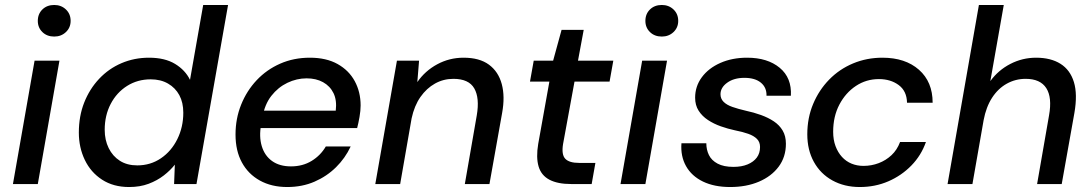

<svg xmlns="http://www.w3.org/2000/svg" viewBox="-20 -740 4391 772"><path d="M32 0 119 -496H219L132 0ZM198 -593Q169 -593 150.5 -611Q132 -629 132 -656Q132 -684 150.5 -702Q169 -720 198 -720Q226 -720 245 -702Q264 -684 264 -656Q264 -629 245 -611Q226 -593 198 -593Z M499 12Q436 12 390.5 -17.5Q345 -47 321 -97Q297 -147 297 -207Q297 -273 318.5 -327.5Q340 -382 378.5 -423Q417 -464 468.5 -486Q520 -508 579 -508Q643 -508 684 -483Q725 -458 744 -419L797 -720H897L770 0H680L683 -78Q665 -55 638.5 -34.5Q612 -14 577.5 -1Q543 12 499 12ZM532 -75Q585 -75 627 -103.5Q669 -132 693 -180.5Q717 -229 717 -287Q717 -328 701 -357.5Q685 -387 655.5 -404Q626 -421 586 -421Q533 -421 491 -394.5Q449 -368 425 -322Q401 -276 401 -218Q401 -177 417 -144.5Q433 -112 462 -93.5Q491 -75 532 -75Z M1135 12Q1072 12 1025 -14Q978 -40 952.5 -87Q927 -134 927 -199Q927 -263 949.5 -319Q972 -375 1012 -417.5Q1052 -460 1106.5 -484Q1161 -508 1226 -508Q1292 -508 1337.5 -482.5Q1383 -457 1406.5 -413.5Q1430 -370 1430 -316Q1430 -295 1425.5 -269.5Q1421 -244 1416 -225H1003L1015 -295H1330Q1335 -337 1321 -365.5Q1307 -394 1279 -409.5Q1251 -425 1213 -425Q1173 -425 1135.5 -407Q1098 -389 1071 -354.5Q1044 -320 1035 -267L1030 -239Q1021 -191 1032.5 -152.5Q1044 -114 1074 -92.5Q1104 -71 1150 -71Q1197 -71 1233 -93Q1269 -115 1290 -151H1390Q1368 -104 1331 -67.5Q1294 -31 1244.5 -9.5Q1195 12 1135 12Z M1489 0 1576 -496H1665L1658 -410Q1689 -455 1738 -481.5Q1787 -508 1844 -508Q1908 -508 1946 -480Q1984 -452 1997.5 -402Q2011 -352 1999 -286L1948 0H1849L1897 -276Q1909 -346 1887 -384.5Q1865 -423 1803 -423Q1763 -423 1729 -404Q1695 -385 1670.5 -350Q1646 -315 1635 -264L1589 0Z M2277 0Q2222 0 2189 -17.5Q2156 -35 2145.5 -71Q2135 -107 2144 -161L2189 -412H2111L2126 -496H2204L2238 -620H2327L2304 -496H2446L2431 -412H2290L2244 -161Q2237 -118 2253 -101.5Q2269 -85 2308 -85H2374L2359 0Z M2475 0 2562 -496H2662L2575 0ZM2641 -593Q2612 -593 2593.5 -611Q2575 -629 2575 -656Q2575 -684 2593.5 -702Q2612 -720 2641 -720Q2669 -720 2688 -702Q2707 -684 2707 -656Q2707 -629 2688 -611Q2669 -593 2641 -593Z M2916 12Q2852 12 2806.5 -10Q2761 -32 2738.5 -72Q2716 -112 2720 -164H2820Q2820 -138 2830.5 -116.5Q2841 -95 2865.5 -82Q2890 -69 2929 -69Q2962 -69 2986 -79Q3010 -89 3023 -106.5Q3036 -124 3036 -149Q3036 -169 3023.5 -181.5Q3011 -194 2988.5 -202Q2966 -210 2935 -216Q2907 -222 2878.5 -232Q2850 -242 2826.5 -257.5Q2803 -273 2789 -295Q2775 -317 2775 -347Q2775 -393 2802 -429.5Q2829 -466 2876.5 -487Q2924 -508 2984 -508Q3066 -508 3115 -467.5Q3164 -427 3160 -355H3062Q3063 -388 3039.5 -407.5Q3016 -427 2973 -427Q2931 -427 2904 -407.5Q2877 -388 2877 -361Q2877 -343 2889.5 -330.5Q2902 -318 2925 -310Q2948 -302 2978 -295Q3011 -288 3040 -277.5Q3069 -267 3091.5 -252Q3114 -237 3127 -215Q3140 -193 3140 -162Q3140 -109 3111 -70Q3082 -31 3031.5 -9.5Q2981 12 2916 12Z M3437 12Q3375 12 3327 -14.5Q3279 -41 3252.5 -89Q3226 -137 3226 -200Q3226 -266 3249.5 -322Q3273 -378 3314 -420Q3355 -462 3410 -485Q3465 -508 3528 -508Q3620 -508 3675 -459.5Q3730 -411 3730 -327H3627Q3626 -374 3593.5 -398Q3561 -422 3514 -422Q3463 -422 3421.5 -394.5Q3380 -367 3355 -319.5Q3330 -272 3330 -210Q3330 -178 3339.5 -152.5Q3349 -127 3365.5 -109Q3382 -91 3404 -82Q3426 -73 3452 -73Q3484 -73 3513 -84Q3542 -95 3564.5 -116Q3587 -137 3599 -169H3703Q3684 -115 3644.5 -74.5Q3605 -34 3552 -11Q3499 12 3437 12Z M3790 0 3916 -720H4016L3962 -414Q3994 -458 4042.5 -483Q4091 -508 4146 -508Q4205 -508 4244 -483.5Q4283 -459 4298 -410Q4313 -361 4300 -286L4249 0H4150L4198 -276Q4211 -348 4187 -385.5Q4163 -423 4104 -423Q4063 -423 4028 -403.5Q3993 -384 3969 -347Q3945 -310 3935 -257L3890 0Z"/></svg>

Font: DM Sans 24pt Medium
Style: Italic
Weight: 500
Italic angle: -10°
Designer: Colophon Foundry, Jonny Pinhorn
Foundry: Colophon Foundry
Version: Version 4.004;gftools[0.9.30]